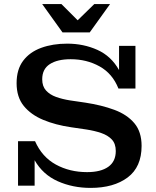

<svg xmlns="http://www.w3.org/2000/svg" viewBox="-20 -906 763 937"><path d="M285 -748 186 -886H280L359 -807L440 -886H517L418 -748ZM68 0V-217H151Q185 -140 252.5 -103Q320 -66 405 -66Q472 -66 508.5 -92Q545 -118 545 -169Q545 -205 525.5 -225.5Q506 -246 473.5 -257Q441 -268 402 -274L327 -285Q251 -296 191 -321Q131 -346 96 -389Q61 -432 61 -500Q61 -567 93 -609.5Q125 -652 181 -672.5Q237 -693 308 -693Q388 -693 455.5 -662.5Q523 -632 561 -564V-682H641V-474H558Q529 -547 466 -582Q403 -617 325 -617Q260 -617 223 -593Q186 -569 186 -519Q186 -485 204.5 -464.5Q223 -444 253.5 -433Q284 -422 322 -416L397 -405Q476 -393 538 -370Q600 -347 635.5 -305Q671 -263 671 -194Q671 -91 603 -40Q535 11 422 11Q335 11 262 -21.5Q189 -54 149 -124V0Z"/></svg>

Font: Montagu Slab 16pt Medium
Style: Regular
Weight: 500
Designer: Florian Karsten
Foundry: Florian Karsten
Version: Version 1.000; ttfautohint (v1.8.3)